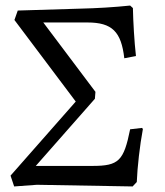

<svg xmlns="http://www.w3.org/2000/svg" viewBox="-20 -669 596 692"><path d="M31 3 113 -3 458 3 473 -13C475 -66 484 -146 495 -204L492 -208L449 -203C426 -89 408 -71 313 -71H109L322 -313L324 -338L136 -588H295C384 -588 417 -555 428 -459L470 -467C464 -520 460 -591 459 -640L449 -649C394 -643 323 -639 274 -638L44 -631L32 -597L253 -303L18 -36Z"/></svg>

Font: Alegreya SC
Style: Regular
Weight: 400
Designer: Juan Pablo del Peral
Foundry: Huerta Tipografica
Version: Version 2.007;PS 002.007;hotconv 1.0.88;makeotf.lib2.5.64775